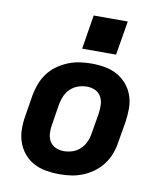

<svg xmlns="http://www.w3.org/2000/svg" viewBox="-85 -820 769 898"><g transform="rotate(10 300.0 -371.5)"><path d="M257 8Q225 8 193.5 2.5Q162 -3 135 -17.5Q108 -32 88.5 -55.5Q69 -79 59 -108Q49 -137 48.5 -169Q48 -201 54 -234L70 -334Q75 -361 85 -388Q95 -415 112.5 -439Q130 -463 154.5 -480.5Q179 -498 206 -509Q233 -520 261 -524Q289 -528 316 -528Q349 -528 380.5 -522.5Q412 -517 438.5 -502.5Q465 -488 485 -464.5Q505 -441 515 -412Q525 -383 525 -351Q525 -319 520 -286L503 -186Q499 -159 489 -132Q479 -105 461 -81Q443 -57 419 -39.5Q395 -22 368 -11Q341 0 313 4Q285 8 257 8ZM259 -102Q279 -102 299.5 -108.5Q320 -115 336 -130Q352 -145 361 -164.5Q370 -184 373 -204L390 -304Q393 -325 392 -346Q391 -367 381.5 -384Q372 -401 354 -409.5Q336 -418 315 -418Q295 -418 274.5 -411.5Q254 -405 237.5 -390Q221 -375 212.5 -355.5Q204 -336 200 -316L184 -216Q180 -195 181 -174Q182 -153 191.5 -136Q201 -119 219.5 -110.5Q238 -102 259 -102ZM261 -589 287 -751H449L422 -589Z"/></g></svg>

Font: Iosevka SS04 XBd Ex Obl
Style: Regular
Weight: 800
Width: 7
Italic angle: -9°
Monospace: yes
Designer: Belleve Invis
Foundry: Belleve Invis
Version: Version 19.0.0; ttfautohint (v1.8.4)